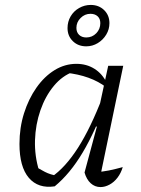

<svg xmlns="http://www.w3.org/2000/svg" viewBox="-20 -753 573 779"><path d="M202 3Q135 13 97 -31.5Q59 -76 59 -169Q59 -235 77.5 -293.5Q96 -352 128 -397.5Q160 -443 201.5 -468.5Q243 -494 290 -494Q331 -494 363 -474Q395 -454 413 -417L412 -398Q349 -447 246 -458L278 -462Q233 -446 198.5 -404.5Q164 -363 144 -305.5Q124 -248 122 -184Q120 -120 139 -59L117 -82Q140 -67 162.5 -55.5Q185 -44 212 -40L189 -35Q245 -73 296.5 -153.5Q348 -234 397 -362L414 -349Q366 -219 315 -133.5Q264 -48 202 3ZM384 -24 370 -55Q396 -56 422.5 -61.5Q449 -67 478 -75Q471 -51 457 -32.5Q443 -14 424.5 -4Q406 6 388 6Q365 6 348 -9.5Q331 -25 323 -53L373 -239L366 -241L419 -486H480ZM330 -565Q297 -565 275.5 -586Q254 -607 254 -639Q254 -665 266.5 -686.5Q279 -708 301 -720.5Q323 -733 348 -733Q381 -733 402.5 -712Q424 -691 424 -659Q424 -634 411 -612.5Q398 -591 376.5 -578Q355 -565 330 -565ZM330 -601Q354 -601 370.5 -618Q387 -635 387 -659Q387 -677 376 -687Q365 -697 347 -697Q324 -697 307 -680Q290 -663 290 -640Q290 -622 301 -611.5Q312 -601 330 -601Z"/></svg>

Font: Piazzolla Thin Light
Style: Italic
Weight: 300
Italic angle: -11.3°
Version: Version 2.005